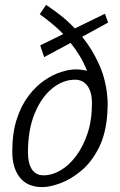

<svg xmlns="http://www.w3.org/2000/svg" viewBox="-20 -751 489 783"><path d="M153 12Q92 12 61 -27Q30 -66 30 -133Q30 -209 48.5 -265.5Q67 -322 97 -361Q127 -400 161.5 -423.5Q196 -447 229.5 -457.5Q263 -468 288 -468Q314 -468 335 -462Q323 -493 306 -521.5Q289 -550 268 -576L160 -518L144 -566L238 -612Q216 -635 191.5 -655Q167 -675 142 -693L168 -731Q197 -712 227 -688.5Q257 -665 285 -635L408 -695L421 -659L315 -601Q357 -550 386 -484Q415 -418 419 -337Q419 -330 419 -323Q419 -321 419 -320V-319Q419 -308 418 -296Q418 -296 418 -295Q418 -295 418 -294Q413 -207 383 -148Q353 -89 310.5 -54Q268 -19 225.5 -3.5Q183 12 153 12ZM158 -36Q192 -36 226.5 -56Q261 -76 290 -114.5Q319 -153 337 -207Q355 -261 355 -330Q355 -376 336.5 -401Q318 -426 286 -426Q237 -426 193 -390.5Q149 -355 121.5 -288.5Q94 -222 94 -130Q94 -85 110 -60.5Q126 -36 158 -36Z"/></svg>

Font: Mate
Style: Italic
Weight: 400
Italic angle: -10.8°
Designer: Eduardo Rodriguez Tunni
Foundry: Eduardo Rodriguez Tunni
Version: Version 1.003; ttfautohint (v1.8.4.7-5d5b);gftools[0.9.24]